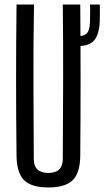

<svg xmlns="http://www.w3.org/2000/svg" viewBox="-20 -820 461 847"><path d="M193 7Q119 7 86.5 -25Q54 -57 53 -131Q49 -466 53 -800H130Q127 -633 127.5 -459.5Q128 -286 129 -119Q129 -57 193 -57Q257 -57 257 -119Q258 -286 258.5 -459.5Q259 -633 257 -800H334Q337 -466 334 -131Q333 -57 300.5 -25Q268 7 193 7ZM325 -617Q312 -617 302 -619V-661Q314 -659 325 -660Q353 -661 364.5 -674.5Q376 -688 377 -725Q377 -735 377.5 -760Q378 -785 377 -800H420Q421 -786 420.5 -761Q420 -736 420 -724Q417 -667 395.5 -642Q374 -617 325 -617Z"/></svg>

Font: Big Shoulders Display Medium
Style: Regular
Weight: 500
Designer: Patric King
Foundry: XO Type Co
Version: Version 1.000; ttfautohint (v1.8.2)